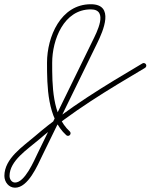

<svg xmlns="http://www.w3.org/2000/svg" viewBox="-117 -561 700 893"><path d="M208.1 66.9C212.6 62 212.2 54.4 207.3 50C125.4 -24 125.7 -168 125.7 -269.4C125.7 -375.6 179.4 -517.4 305.3 -517.4C389.7 -517.4 332.4 -409.5 313.3 -370.5C228.4 -196.6 143.4 -22.8 58.5 151.1C58.5 151.1 58.5 151.1 58.5 151.1C58.5 151.1 58.5 151.1 58.5 151.1C41 187.5 -1.5 288 -47 288C-63.1 288 -72.6 271.8 -72.6 257.2C-72.6 186.2 12 133 61.7 90.2C214.9 -41.6 384.8 -142.8 557.6 -245.4C563.3 -248.8 565.2 -256.2 561.8 -261.9C558.4 -267.6 551.1 -269.5 545.4 -266.1C545.4 -266.1 545.4 -266.1 545.4 -266.1C371.3 -162.7 200.3 -60.7 46.1 72C-10.2 120.4 -96.6 175.7 -96.6 257.2C-96.6 285.2 -76.5 312 -47 312C14.1 312 57.3 208.8 80.1 161.6C80.1 161.6 80.1 161.6 80.1 161.6C80.1 161.6 80.1 161.6 80.1 161.6C165 -12.2 249.9 -186.1 334.9 -359.9C362.7 -416.9 417.9 -541.3 305.3 -541.3C165 -541.3 101.7 -389.6 101.7 -269.4C101.7 -159.8 103 -11.9 191.2 67.8C196.1 72.2 203.7 71.9 208.1 66.9Z"/></svg>

Font: FRB American Cursive Guidelines Light
Style: Italic
Weight: 300
Italic angle: -25°
Version: Version 2.0;Modular Font Editor K font №1